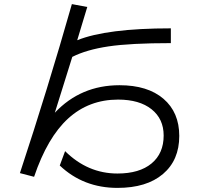

<svg xmlns="http://www.w3.org/2000/svg" viewBox="-20 -835 1040 935"><path d="M247 -286Q373 -420 562 -420Q699 -420 776 -354Q853 -288 853 -173Q853 -55 773.5 12.5Q694 80 552 80Q386 80 271 -29L297 -99Q407 10 552 10Q659 10 718 -39Q777 -88 777 -175Q777 -256 718 -303Q659 -350 555 -350Q413 -350 312 -258Q211 -166 146 26L77 8Q213 -404 330 -815L405 -801Q398 -778 381.5 -723.5Q365 -669 356 -639Q499 -697 812 -697V-625Q615 -625 508 -609Q401 -593 332 -558Q263 -336 247 -286Z"/></svg>

Font: Mplus 1p
Style: Regular
Weight: 400
Version: Version 1.061